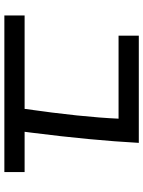

<svg xmlns="http://www.w3.org/2000/svg" viewBox="92 -727 656 880"><g transform="rotate(90 420.0 -287.0)"><path d="M143.6 -595.2H634.8Q623 -378.9 588.4 -106L584 -71.8H768.6V21H50.8V-71.8H479Q516.6 -335 523.9 -502.4H143.6Z"/></g></svg>

Font: BIZ UDPGothic
Style: Bold
Weight: 700
Designer: TypeBank Co., Ltd.
Foundry: Morisawa Inc.
Version: Version 1.051